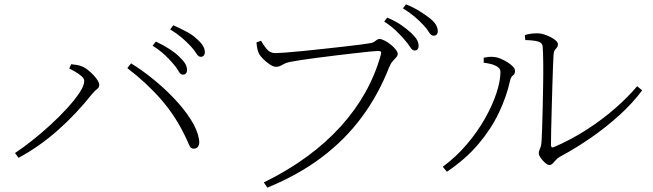

<svg xmlns="http://www.w3.org/2000/svg" viewBox="-20 -821 3000 882"><path d="M774 -530Q758 -549 735.5 -570Q713 -591 681 -611L696 -630Q732 -613 759 -595.5Q786 -578 802 -562Q822 -543 830.5 -529Q839 -515 839 -500Q839 -489 834 -483.5Q829 -478 820 -478Q809 -478 800 -494.5Q791 -511 774 -530ZM855 -610Q836 -630 815 -648Q794 -666 762 -686L776 -705Q812 -689 839.5 -674Q867 -659 883 -643Q903 -626 912 -611Q921 -596 921 -582Q921 -571 916 -565.5Q911 -560 902 -560Q891 -560 881.5 -576Q872 -592 855 -610ZM298 -506 307 -526Q317 -525 331 -523Q345 -521 359 -515Q371 -510 384 -499.5Q397 -489 409 -476.5Q421 -464 428.5 -452Q436 -440 436 -431Q436 -419 425.5 -411.5Q415 -404 402 -388Q367 -344 327.5 -302Q288 -260 245.5 -222.5Q203 -185 157.5 -153Q112 -121 65 -96L49 -118Q84 -141 127 -175Q170 -209 212 -247.5Q254 -286 289 -324.5Q324 -363 345.5 -395.5Q367 -428 367 -449Q367 -460 354.5 -471Q342 -482 325.5 -491.5Q309 -501 298 -506ZM871 -138Q857 -138 851.5 -149.5Q846 -161 834 -188Q788 -286 721 -363Q654 -440 565 -508L582 -530Q631 -500 683 -458Q735 -416 780.5 -368Q826 -320 856.5 -272Q887 -224 894 -182Q897 -167 894 -157Q891 -147 885 -142.5Q879 -138 871 -138Z M1837 -640Q1821 -659 1799 -680Q1777 -701 1745 -722L1759 -740Q1797 -724 1823 -706Q1849 -688 1866 -672Q1886 -654 1894.5 -639.5Q1903 -625 1903 -610Q1903 -600 1898 -594.5Q1893 -589 1884 -589Q1874 -589 1864 -605Q1854 -621 1837 -640ZM1924 -707Q1906 -726 1885 -744Q1864 -762 1831 -783L1845 -801Q1882 -786 1908 -769.5Q1934 -753 1952 -739Q1973 -723 1982 -708Q1991 -693 1991 -678Q1991 -668 1986 -662.5Q1981 -657 1972 -657Q1960 -657 1951 -672.5Q1942 -688 1924 -707ZM1246 -577Q1258 -577 1291 -579.5Q1324 -582 1370 -586.5Q1416 -591 1465.5 -596.5Q1515 -602 1560.5 -607Q1606 -612 1639 -616.5Q1672 -621 1683 -623Q1693 -625 1699.5 -629.5Q1706 -634 1711.5 -638Q1717 -642 1723 -642Q1732 -642 1746 -635Q1760 -628 1774 -617Q1788 -606 1797.5 -594Q1807 -582 1807 -573Q1807 -565 1800 -557.5Q1793 -550 1784 -540Q1775 -530 1768 -513Q1719 -387 1642 -283Q1565 -179 1457.5 -98Q1350 -17 1208 41L1192 17Q1302 -37 1390 -101.5Q1478 -166 1545 -240Q1612 -314 1658 -396Q1704 -478 1729 -568Q1733 -582 1728.5 -584.5Q1724 -587 1715 -587Q1707 -587 1678.5 -584Q1650 -581 1609.5 -576.5Q1569 -572 1524 -566.5Q1479 -561 1436.5 -555.5Q1394 -550 1361.5 -545Q1329 -540 1315 -537Q1293 -533 1277.5 -523.5Q1262 -514 1248 -514Q1236 -514 1219.5 -525Q1203 -536 1189 -550Q1175 -564 1170 -574Q1166 -582 1163 -593.5Q1160 -605 1158 -626L1179 -634Q1188 -617 1204 -597Q1220 -577 1246 -577Z M2391 -660Q2408 -665 2421.5 -666.5Q2435 -668 2450 -668Q2463 -668 2479 -663Q2495 -658 2509.5 -650.5Q2524 -643 2533.5 -634.5Q2543 -626 2543 -618Q2543 -608 2538.5 -603Q2534 -598 2529 -591.5Q2524 -585 2523 -571Q2522 -559 2520.5 -520.5Q2519 -482 2517.5 -430Q2516 -378 2514.5 -323.5Q2513 -269 2512 -224Q2511 -179 2511 -156Q2511 -140 2524 -145Q2603 -179 2674.5 -225Q2746 -271 2805.5 -323Q2865 -375 2907 -425L2930 -406Q2887 -348 2826 -292.5Q2765 -237 2695 -188.5Q2625 -140 2554 -102Q2542 -96 2534 -86.5Q2526 -77 2519 -70Q2512 -63 2503 -63Q2497 -63 2489 -69Q2481 -75 2473 -84Q2465 -93 2460 -101.5Q2455 -110 2455 -116Q2455 -125 2457.5 -130.5Q2460 -136 2463.5 -145.5Q2467 -155 2468 -175Q2469 -193 2470.5 -233Q2472 -273 2473 -324.5Q2474 -376 2475 -430Q2476 -484 2475.5 -530.5Q2475 -577 2473 -606Q2472 -624 2452.5 -630Q2433 -636 2393 -637ZM2202 -533V-556Q2211 -558 2225 -559.5Q2239 -561 2252 -559Q2264 -558 2279.5 -551.5Q2295 -545 2310.5 -535.5Q2326 -526 2336 -515.5Q2346 -505 2346 -495Q2346 -481 2336.5 -474.5Q2327 -468 2323 -450Q2307 -377 2271.5 -302.5Q2236 -228 2177.5 -159Q2119 -90 2033 -32L2014 -55Q2075 -100 2124 -157.5Q2173 -215 2207.5 -276Q2242 -337 2260.5 -393Q2279 -449 2279 -491Q2279 -506 2264 -515Q2249 -524 2230.5 -528Q2212 -532 2202 -533Z"/></svg>

Font: Noto Serif HK
Style: Regular
Weight: 200
Designer: Ryoko NISHIZUKA 西塚涼子 (kana & ideographs); Frank Grießhammer (Latin, Greek & Cyrillic); Wenlong ZHANG 张文龙 (bopomofo); San
Foundry: Adobe
Version: Version 2.001;hotconv 1.1.0;makeotfexe 2.6.0